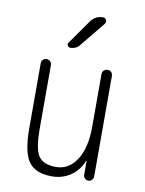

<svg xmlns="http://www.w3.org/2000/svg" viewBox="-86 -816 672 887"><g transform="rotate(10 250.0 -372.5)"><path d="M219.7 9.8Q141.6 9.8 109.9 -34.7Q78.1 -79.1 78.1 -190.4V-496.1Q78.1 -505.9 85 -512.7Q91.8 -519.5 102.1 -519.5Q112.3 -519.5 119.1 -512.7Q126 -505.9 126 -496.1V-199.2Q126 -100.6 148.9 -68.4Q171.9 -36.1 230.5 -36.1Q290 -36.1 326.7 -92.3Q363.3 -148.4 363.3 -249V-495.1Q363.3 -505.9 370.6 -512.7Q377.9 -519.5 388.2 -519.5Q398.4 -519.5 405.3 -512.7Q412.1 -505.9 412.1 -495.1V-24.4Q412.1 -14.6 405.8 -7.3Q399.4 0 389.2 0Q378.9 0 372.1 -6.8Q365.2 -13.7 365.2 -24.4V-87.9Q365.2 -88.9 364.3 -88.9Q362.3 -88.9 362.3 -86.9Q343.8 -41 305.7 -15.6Q267.6 9.8 219.7 9.8ZM325.2 -754.9Q335.9 -754.9 340.3 -745.1Q344.7 -735.4 337.9 -726.6L243.2 -610.4Q228.5 -590.8 200.2 -589.8Q192.4 -589.8 187.5 -597.7Q182.6 -605.5 188.5 -612.3L267.6 -724.6Q289.1 -754.9 325.2 -754.9Z"/></g></svg>

Font: Rounded-X Mgen+ 1m light
Style: Regular
Weight: 200
Designer: [Source Han Sans]
Ryoko NISHIZUKA  (kana & ideographs); Paul D. Hunt (Latin, Greek & Cyrillic); Wenlong ZHANG  (bopomofo
Version: Version 1.059.20150602